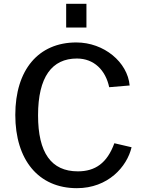

<svg xmlns="http://www.w3.org/2000/svg" viewBox="-20 -974 751 1004"><path d="M379 -752C181 -752 60 -609 60 -373C60 -138 181 10 382 10C545 10 644 -102 668 -204L578 -225C540 -121 478 -78 387 -78C248 -78 179 -175 179 -371C179 -572 252 -668 382 -668C472 -668 532 -607 551 -518L658 -527C647 -649 524 -752 379 -752ZM432 -954H326V-830H432Z"/></svg>

Font: Bisquit Text
Style: Regular
Weight: 400
Version: Version 1.004;Glyphs 3.2.3 (3260)